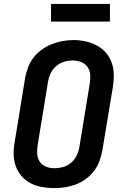

<svg xmlns="http://www.w3.org/2000/svg" viewBox="-20 -950 640 978"><path d="M255 8Q224 8 193 2.5Q162 -3 135.5 -17Q109 -31 89.5 -53.5Q70 -76 60 -104.5Q50 -133 49.5 -164.5Q49 -196 55 -228L108 -553Q113 -580 123 -607Q133 -634 151 -657Q169 -680 193.5 -697.5Q218 -715 245 -725.5Q272 -736 299.5 -741Q327 -746 355 -746Q387 -746 417 -739Q447 -732 473.5 -718Q500 -704 519.5 -681.5Q539 -659 549 -630.5Q559 -602 559.5 -570.5Q560 -539 555 -507L501 -182Q496 -155 486 -128Q476 -101 458 -78Q440 -55 416 -37.5Q392 -20 365 -10Q338 0 310 4Q282 8 255 8ZM257 -93Q279 -93 301 -99Q323 -105 341 -120Q359 -135 369.5 -156Q380 -177 384 -199L437 -523Q441 -546 439.5 -568.5Q438 -591 426 -608.5Q414 -626 393.5 -634Q373 -642 350 -642Q328 -642 306.5 -635.5Q285 -629 267 -614Q249 -599 239 -578.5Q229 -558 225 -536L172 -212Q168 -189 169.5 -166.5Q171 -144 182.5 -126.5Q194 -109 214.5 -101Q235 -93 257 -93ZM240 -840V-930H540V-840Z"/></svg>

Font: Iosevka Curly Extended
Style: Bold Italic
Weight: 700
Width: 7
Italic angle: -9°
Monospace: yes
Designer: Belleve Invis
Foundry: Belleve Invis
Version: Version 11.1.0; ttfautohint (v1.8.3)